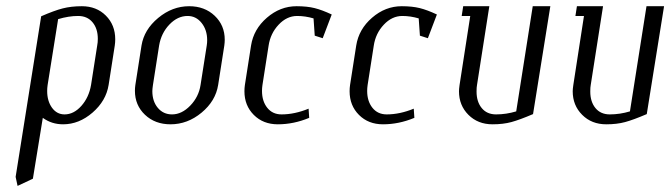

<svg xmlns="http://www.w3.org/2000/svg" viewBox="-20 -404 2178 624"><path d="M30.8 170.9 113.8 -351.1Q156.2 -369.6 183.8 -376.7Q211.4 -383.8 246.1 -383.8Q293.5 -383.8 324 -353.3Q354.5 -322.8 354.5 -276.4Q354.5 -266.1 353 -255.9L333 -127.9Q324.7 -76.2 280.8 -38.1Q236.8 0 185.1 0Q147.9 0 119.1 -21L86.9 176.8L37.1 200.2ZM133.3 -108.4Q133.3 -75.7 148.9 -54Q164.6 -32.2 189.9 -32.2Q219.7 -32.2 244.4 -59.8Q269 -87.4 275.9 -127.9L295.9 -255.9Q297.9 -265.6 297.9 -277.8Q297.9 -311 280.8 -331.5Q263.7 -352.1 233.9 -352.1Q203.1 -352.1 168.9 -341.8L134.8 -127.9Q133.3 -117.7 133.3 -108.4Z M418.5 -108.9Q418.5 -118.2 419.9 -127.9L439.9 -255.9Q448.2 -307.6 494.1 -345.7Q540 -383.8 594.7 -383.8Q645 -383.8 677.7 -352.8Q710.4 -321.8 710.4 -274.9Q710.4 -265.6 709 -255.9L689 -127.9Q680.7 -75.7 635 -37.8Q589.4 0 534.2 0Q483.9 0 451.2 -31Q418.5 -62 418.5 -108.9ZM475.1 -107.9Q475.1 -74.7 492.9 -53.5Q510.7 -32.2 539.1 -32.2Q570.8 -32.2 598.4 -60.8Q626 -89.4 631.8 -127.9L651.9 -255.9Q653.3 -264.6 653.3 -273.4Q653.3 -306.6 635.3 -329.3Q617.2 -352.1 589.8 -352.1Q557.1 -352.1 530.5 -324.2Q503.9 -296.4 497.1 -255.9L477.1 -127.9Q475.1 -114.3 475.1 -107.9Z M774.4 -107.4Q774.4 -117.7 775.9 -127.9L795.9 -255.9Q804.2 -309.1 847.4 -346.4Q890.6 -383.8 943.8 -383.8Q978 -383.8 1002.4 -377.7Q1026.9 -371.6 1058.1 -356.9L1028.8 -279.8L1002.9 -288.1L999 -344.2Q972.2 -352.1 945.8 -352.1Q912.1 -352.1 885.5 -323.7Q858.9 -295.4 853 -255.9L833 -127.9Q831.5 -117.7 831.5 -108.4Q831.5 -75.2 848.6 -53.7Q865.7 -32.2 895 -32.2Q937.5 -32.2 982.9 -50.8L984.9 -21Q934.6 0 882.8 0Q835.4 0 804.9 -30.5Q774.4 -61 774.4 -107.4Z M1116.2 -107.4Q1116.2 -117.7 1117.7 -127.9L1137.7 -255.9Q1146 -309.1 1189.2 -346.4Q1232.4 -383.8 1285.6 -383.8Q1319.8 -383.8 1344.2 -377.7Q1368.7 -371.6 1399.9 -356.9L1370.6 -279.8L1344.7 -288.1L1340.8 -344.2Q1314 -352.1 1287.6 -352.1Q1253.9 -352.1 1227.3 -323.7Q1200.7 -295.4 1194.8 -255.9L1174.8 -127.9Q1173.3 -117.7 1173.3 -108.4Q1173.3 -75.2 1190.4 -53.7Q1207.5 -32.2 1236.8 -32.2Q1279.3 -32.2 1324.7 -50.8L1326.7 -21Q1276.4 0 1224.6 0Q1177.2 0 1146.7 -30.5Q1116.2 -61 1116.2 -107.4Z M1471.7 -107.4Q1471.7 -114.3 1473.6 -127.9L1508.3 -352.1H1480.5L1485.4 -383.8H1570.3L1530.3 -127.9Q1528.8 -120.6 1528.8 -106.4Q1528.8 -73.2 1545.7 -52.7Q1562.5 -32.2 1592.3 -32.2Q1625 -32.2 1657.7 -42L1711.4 -383.8H1768.6L1712.4 -33.2Q1668.9 -14.6 1642.1 -7.3Q1615.2 0 1580.6 0Q1533.2 0 1502.4 -30.8Q1471.7 -61.5 1471.7 -107.4Z M1841.3 -107.4Q1841.3 -114.3 1843.3 -127.9L1877.9 -352.1H1850.1L1855 -383.8H1939.9L1899.9 -127.9Q1898.4 -120.6 1898.4 -106.4Q1898.4 -73.2 1915.3 -52.7Q1932.1 -32.2 1961.9 -32.2Q1994.6 -32.2 2027.3 -42L2081.1 -383.8H2138.2L2082 -33.2Q2038.6 -14.6 2011.7 -7.3Q1984.9 0 1950.2 0Q1902.8 0 1872.1 -30.8Q1841.3 -61.5 1841.3 -107.4Z"/></svg>

Font: Gawaa
Style: Italic
Weight: 400
Designer: T. Christopher White
Version: Version 1.0